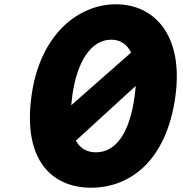

<svg xmlns="http://www.w3.org/2000/svg" viewBox="-20 -860 853 895"><path d="M126.7 -412C85.3 -106 228 15 405 15C582 15 756.3 -106 797.7 -412C836.4 -698 697.6 -840 520.6 -840C343.6 -840 165.4 -698 126.7 -412ZM333.7 -204.3 612.5 -459.4C611.5 -444.3 609.9 -428.5 607.7 -412C583.6 -234 517.3 -150 427.3 -150C385.4 -150 353.6 -167.8 333.7 -204.3ZM312.1 -369.5C313.2 -383.1 314.7 -397.2 316.7 -412C339.1 -578 407.3 -675 498.3 -675C540.2 -675 571.7 -654.2 591.1 -615Z"/></svg>

Font: Hussar Techniczny
Style: Bold 
Weight: 700
Foundry: Cannot Into Space Fonts
Version: Version 0.77